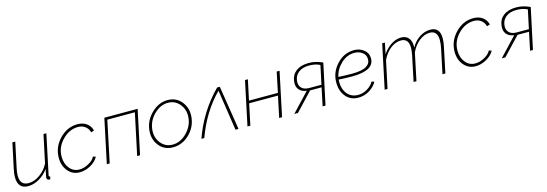

<svg xmlns="http://www.w3.org/2000/svg" viewBox="13 -1356 6255 2194"><g transform="rotate(-15 3140.5 -259.0)"><path d="M44 -128Q44 -170 56 -224L119 -520H153L91 -228Q79 -176 79 -136Q79 -22 179 -22Q246 -22 313 -69Q380 -116 417 -190L487 -520H521L427 -75Q421 -51 421 -47Q421 -32 436 -32L428 0Q416 0 412 -1Q388 -5 388 -31Q388 -38 407 -128Q361 -64 296 -27Q231 10 165 10Q44 10 44 -128Z M585 -210Q585 -338 676.5 -433Q768 -528 889 -528Q954 -528 997.5 -496.5Q1041 -465 1055 -410L1019 -398Q1006 -444 971.5 -470Q937 -496 888 -496Q785 -496 702.5 -412Q620 -328 620 -216Q620 -133 665 -77.5Q710 -22 780 -22Q835 -22 891 -53Q947 -84 966 -125L998 -115Q969 -61 905.5 -25.5Q842 10 777 10Q692 10 638.5 -53.5Q585 -117 585 -210Z M1097 0 1207 -520H1601L1490 0H1456L1560 -490H1234L1131 0Z M1880 10Q1775 10 1714 -69Q1653 -148 1668 -258Q1683 -368 1768 -448Q1853 -528 1956 -528Q2060 -528 2122 -448Q2184 -368 2169 -258Q2154 -147 2071 -68.5Q1988 10 1880 10ZM1884 -21Q1972 -21 2046.5 -93Q2121 -165 2134 -259Q2148 -356 2094 -426.5Q2040 -497 1952 -497Q1864 -497 1790 -426Q1716 -355 1702 -257Q1689 -160 1742 -90.5Q1795 -21 1884 -21Z M2216 0Q2321 -298 2541 -520H2573L2655 0H2619L2547 -481Q2355 -288 2250 0Z M2761 0 2871 -520H2905L2854 -281H3196L3246 -520H3280L3170 0H3136L3189 -251H2848L2795 0Z M3315 0 3521 -219Q3461 -226 3430.5 -264.5Q3400 -303 3410 -366Q3419 -437 3474.5 -478.5Q3530 -520 3623 -520Q3642 -520 3661.5 -518Q3681 -516 3696.5 -512.5Q3712 -509 3725.5 -505Q3739 -501 3750 -497Q3761 -493 3768.5 -489.5Q3776 -486 3781 -484L3787 -481L3684 0H3650L3695 -213H3559L3358 0ZM3559 -242H3701L3748 -463Q3696 -491 3618 -491Q3545 -491 3498.5 -456.5Q3452 -422 3444 -366Q3434 -312 3463 -277Q3492 -242 3559 -242Z M4079 -21Q4136 -21 4188 -53Q4240 -85 4263 -129L4294 -119Q4267 -67 4206.5 -28.5Q4146 10 4071 10Q3979 10 3924.5 -56.5Q3870 -123 3871 -221Q3870 -341 3955.5 -434.5Q4041 -528 4164 -528Q4225 -528 4274.5 -491Q4324 -454 4326 -390Q4328 -318 4263 -280.5Q4198 -243 4064 -243Q4009 -243 3906 -248Q3905 -240 3905 -222Q3904 -135 3950.5 -78Q3997 -21 4079 -21ZM4158 -497Q4070 -497 4000 -432Q3930 -367 3911 -278Q4013 -273 4066 -273Q4188 -273 4240 -304Q4292 -335 4290 -390Q4289 -441 4248.5 -469Q4208 -497 4158 -497Z M4494 -520H4526L4499 -390Q4544 -455 4601.5 -491.5Q4659 -528 4718 -528Q4778 -528 4809 -488Q4840 -448 4835 -377Q4874 -449 4936 -488.5Q4998 -528 5063 -528Q5177 -528 5177 -398Q5177 -350 5164 -294L5102 0H5068L5129 -290Q5140 -340 5140 -385Q5140 -496 5048 -496Q4984 -496 4924 -448.5Q4864 -401 4828 -324L4760 0H4726L4787 -290Q4799 -347 4799 -387Q4799 -496 4707 -496Q4643 -496 4583.5 -449Q4524 -402 4487 -325L4418 0H4384Z M5268 -210Q5268 -338 5359.5 -433Q5451 -528 5572 -528Q5637 -528 5680.5 -496.5Q5724 -465 5738 -410L5702 -398Q5689 -444 5654.5 -470Q5620 -496 5571 -496Q5468 -496 5385.5 -412Q5303 -328 5303 -216Q5303 -133 5348 -77.5Q5393 -22 5463 -22Q5518 -22 5574 -53Q5630 -84 5649 -125L5681 -115Q5652 -61 5588.5 -25.5Q5525 10 5460 10Q5375 10 5321.5 -53.5Q5268 -117 5268 -210Z M5769 0 5975 -219Q5915 -226 5884.5 -264.5Q5854 -303 5864 -366Q5873 -437 5928.5 -478.5Q5984 -520 6077 -520Q6096 -520 6115.5 -518Q6135 -516 6150.5 -512.5Q6166 -509 6179.5 -505Q6193 -501 6204 -497Q6215 -493 6222.5 -489.5Q6230 -486 6235 -484L6241 -481L6138 0H6104L6149 -213H6013L5812 0ZM6013 -242H6155L6202 -463Q6150 -491 6072 -491Q5999 -491 5952.5 -456.5Q5906 -422 5898 -366Q5888 -312 5917 -277Q5946 -242 6013 -242Z"/></g></svg>

Font: Raleway-v4020 ExtraLight
Style: Italic
Weight: 275
Italic angle: -12°
Designer: Matt McInerney, Pablo Impallari, Rodrigo Fuenzalida
Foundry: Matt McInerney, Pablo Impallari, Rodrigo Fuenzalida
Version: Version 4.020;PS 004.020;hotconv 1.0.88;makeotf.lib2.5.64775